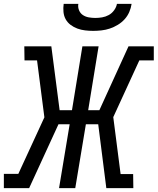

<svg xmlns="http://www.w3.org/2000/svg" viewBox="-29 -975 817 995"><path d="M-9 0V-74H66L201 -367L163 -662H98L97 -735H237L280 -404H344L398 -735H482L428 -404H486L637 -735H768V-662H693L558 -368L596 -73H661L662 0H522L480 -331H416L361 0H277L332 -331H274L122 0ZM454 -815Q433 -815 412 -817.5Q391 -820 372 -827Q353 -834 337 -846Q321 -858 311.5 -875Q302 -892 300 -913Q298 -934 301 -955H377Q374 -938 380.5 -922Q387 -906 400.5 -897Q414 -888 431 -885Q448 -882 465 -882Q482 -882 500 -885Q518 -888 534.5 -897Q551 -906 562.5 -922Q574 -938 577 -955H653Q650 -934 641 -913Q632 -892 616.5 -875Q601 -858 581 -846Q561 -834 540 -827Q519 -820 497 -817.5Q475 -815 454 -815Z"/></svg>

Font: Iosevka Etoile
Style: Italic
Weight: 400
Italic angle: -9°
Designer: Belleve Invis
Foundry: Belleve Invis
Version: Version 22.1.2; ttfautohint (v1.8.4)